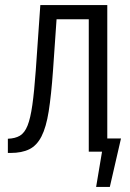

<svg xmlns="http://www.w3.org/2000/svg" viewBox="-20 -598 513 757"><path d="M11 5V-51Q40 -52 58.5 -63Q77 -74 88.5 -102.5Q100 -131 107.5 -184Q115 -237 121 -320L139 -578H403V0H330V-522H203L189 -320Q182 -222 172 -159Q162 -96 143.5 -60Q125 -24 95.5 -9.5Q66 5 22 5ZM359 139 391 -52H457L413 139Z"/></svg>

Font: Oswald Light
Style: Regular
Weight: 300
Designer: Vernon Adams
Foundry: Vernon Adams
Version: Version 4.103;gftools[0.9.33.dev8+g029e19f]